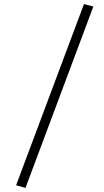

<svg xmlns="http://www.w3.org/2000/svg" viewBox="-20 -823 512 942"><path d="M392 -803 438 -791 105 99 59 86Z"/></svg>

Font: Fira Sans Condensed Light
Style: Italic
Weight: 300
Width: 3
Italic angle: -8°
Designer: Carrois Corporate & Edenspiekermann AG
Foundry: Carrois Corporate GbR & Edenspiekermann AG
Version: Version 4.203